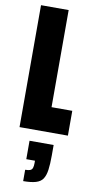

<svg xmlns="http://www.w3.org/2000/svg" viewBox="-106 -731 531 1067"><g transform="rotate(10 159.5 -198.0)"><path d="M35 0V-688H191V-140H308V0ZM107 292V228Q126 228 135.5 224Q145 220 148.5 209.5Q152 199 152 182V169H103V65H239V124Q239 173 234.5 205.5Q230 238 217.5 257Q205 276 178 284Q151 292 107 292Z"/></g></svg>

Font: Saira ExtraCondensed Black
Style: Regular
Weight: 900
Width: 2
Designer: Hector Gatti with collaboration of the Omnibus-Type team
Foundry: Omnibus-Type
Version: Version 1.101